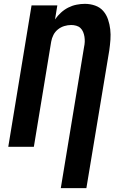

<svg xmlns="http://www.w3.org/2000/svg" viewBox="-20 -763 640 998"><path d="M296 215 417 -519Q420 -532 420.5 -545.5Q421 -559 419 -572Q417 -585 412 -597Q407 -609 398 -617.5Q389 -626 376 -629.5Q363 -633 350 -633Q332 -633 314 -627.5Q296 -622 281 -610Q266 -598 257.5 -581Q249 -564 246 -546L156 0H23L144 -735H278L266 -662Q279 -681 296.5 -697Q314 -713 334.5 -723.5Q355 -734 377.5 -738.5Q400 -743 421 -743Q449 -743 474.5 -734Q500 -725 516.5 -706Q533 -687 541.5 -662Q550 -637 553 -610.5Q556 -584 554 -556.5Q552 -529 548 -501L429 215Z"/></svg>

Font: Iosevka SS04 XBd Ex Obl
Style: Regular
Weight: 800
Width: 7
Italic angle: -9°
Monospace: yes
Designer: Belleve Invis
Foundry: Belleve Invis
Version: Version 19.0.0; ttfautohint (v1.8.4)